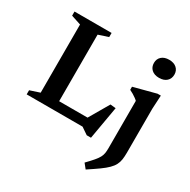

<svg xmlns="http://www.w3.org/2000/svg" viewBox="-208 -919 1358 1370"><g transform="rotate(30 470.5 -234.0)"><path d="M594 38.5H559L502.5 0H191L192 -73.5H537.5L483 -42.5L596 -236.5L641 -232ZM267 -622V0H42V-34L122.5 -60.5V-622L42 -648.5V-682.5H347.5V-648.5ZM800 -574Q761 -574 738.5 -594.5Q716 -615 716 -649Q716 -682 738.5 -702.2Q761 -722.5 800 -722.5Q839.5 -722.5 862 -702.2Q884.5 -682 884.5 -649Q884.5 -615 862 -594.5Q839.5 -574 800 -574ZM739.5 -349Q733 -356 721.2 -364.5Q709.5 -373 695 -381.8Q680.5 -390.5 665.5 -397.5V-423L848.5 -471H875.5L869.5 -359.5V2.5Q869.5 35 865.8 59.8Q862 84.5 851.2 105.2Q840.5 126 819.2 147.2Q798 168.5 762.5 194Q727 219.5 674.5 254L643 215Q676.5 180.5 696 157.5Q715.5 134.5 724.8 116.8Q734 99 736.8 81.2Q739.5 63.5 739.5 39Z"/></g></svg>

Font: Newsreader SemiBold
Style: Regular
Weight: 600
Designer: Hugues Gentile
Foundry: Production Type
Version: Version 1.003